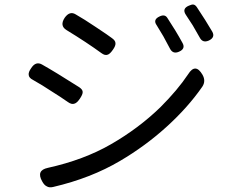

<svg xmlns="http://www.w3.org/2000/svg" viewBox="-20 -799 998 843"><path d="M185 19Q174 14 165 -3Q138 -51 190 -62Q348 -97 466 -165Q588 -235 684 -328Q760 -404 806 -473Q838 -524 869 -471Q885 -443 868 -418Q804 -326 710.5 -241.5Q617 -157 508 -93Q380 -17 213 22Q196 26 185 19ZM278 -351Q247 -373 205 -399Q166 -425 125 -448Q107 -457 106 -470Q104 -482 117 -500Q137 -531 164 -516Q221 -484 328 -416Q344 -405 343 -394Q343 -384 330.5 -365.5Q318 -347 307 -344Q295 -339 278 -351ZM425 -566Q362 -612 272 -667Q241 -686 264 -721Q286 -752 312 -736Q349 -715 398 -682Q402 -679 410 -674Q454 -645 471 -632Q487 -621 487 -609Q488 -598 476 -581Q463 -562 453 -559Q441 -554 425 -566ZM726 -586Q717 -604 697 -640Q688 -656 668 -688Q650 -713 681 -727Q704 -738 715 -720Q752 -664 781 -611Q796 -585 766 -572Q739 -560 726 -586ZM857 -634Q837 -670 826 -688Q816 -704 796 -734Q778 -761 809 -774Q822 -780 829 -779Q837 -778 844 -768Q884 -708 912 -660Q926 -635 897 -621Q870 -609 857 -634Z"/></svg>

Font: GenSenRounded JP R
Style: Regular
Weight: 400
Version: Version 1.501;PS 1;hotconv 16.6.51;makeotf.lib2.5.65220